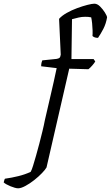

<svg xmlns="http://www.w3.org/2000/svg" viewBox="-173 -820 600 1040"><path d="M-75 200Q-82 200 -93 197Q-104 194 -116 189Q-128 184 -138 178.5Q-148 173 -153 168Q-151 161 -149.5 155.5Q-148 150 -146 148Q-110 143 -73.5 134Q-37 125 -7 111Q-1 101 6 78Q13 55 22 24Q31 -7 40 -42Q49 -77 57 -109.5Q65 -142 70 -169Q85 -235 101.5 -305Q118 -375 134 -451L50 -461Q50 -472 52 -480.5Q54 -489 56 -493L134 -501Q145 -503 149.5 -507Q154 -511 156 -524L147 -718Q162 -735 188.5 -750Q215 -765 245 -776Q275 -787 300.5 -793.5Q326 -800 338 -800Q354 -800 369 -785Q384 -770 395 -752.5Q406 -735 407 -726Q401 -691 387 -664Q373 -637 358 -615Q346 -615 339 -618Q332 -621 328 -625Q329 -637 328.5 -655.5Q328 -674 326 -693.5Q324 -713 321 -726Q313 -728 304.5 -728.5Q296 -729 288 -729Q269 -729 252.5 -725Q236 -721 217 -716L214 -500H334L343 -487Q337 -477 326.5 -465Q316 -453 306 -445L202 -448L79 87Q73 98 55 117Q37 136 13 155Q-11 174 -35 187Q-59 200 -75 200Z"/></svg>

Font: Texturina Medium 12pt ExtraLight
Style: Italic
Weight: 250
Italic angle: -11°
Version: Version 1.002